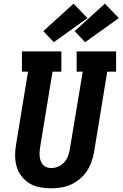

<svg xmlns="http://www.w3.org/2000/svg" viewBox="-20 -1014 665 1042"><path d="M256 8Q225 8 194.5 2Q164 -4 139 -19.5Q114 -35 96 -59Q78 -83 70 -111.5Q62 -140 62 -171.5Q62 -203 68 -234L132 -625H99V-735H313V-625H265L198 -216Q196 -203 195 -190Q194 -177 195.5 -164.5Q197 -152 201 -140.5Q205 -129 213 -120Q221 -111 233 -106.5Q245 -102 258 -102Q277 -102 296 -110Q315 -118 328.5 -133Q342 -148 349 -166.5Q356 -185 359 -204L429 -625H396V-735H610V-625H562L490 -186Q485 -159 475.5 -133Q466 -107 450 -83.5Q434 -60 411.5 -41.5Q389 -23 363 -11.5Q337 0 309.5 4Q282 8 256 8ZM442 -785 385 -845 549 -994 625 -916ZM272 -785 215 -845 379 -994 455 -916Z"/></svg>

Font: Iosevka Curly Slab XBdExObl
Style: Regular
Weight: 800
Width: 7
Italic angle: -9°
Monospace: yes
Designer: Belleve Invis
Foundry: Belleve Invis
Version: Version 11.1.0; ttfautohint (v1.8.3)